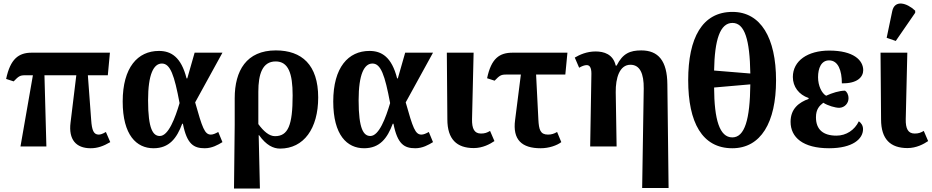

<svg xmlns="http://www.w3.org/2000/svg" viewBox="-20 -837 5326 1097"><path d="M97 0H245L234 -407H416L383 -136C371 -40 414 10 498 10C537 10 571 -2 610 -25L585 -83C565 -71 553 -68 544 -68C515 -68 505 -93 501 -151L482 -407H596L608 -536H161C86 -536 39 -500 15 -386L58 -372C86 -401 94 -407 123 -407H168Z M857 10C947 10 990 -47 1021 -130H1025C1048 -13 1087 10 1150 10C1191 10 1225 -9 1251 -25L1227 -83C1211 -74 1197 -68 1185 -68C1149 -68 1136 -107 1095 -252L1251 -536H1092L1050 -389H1046C1015 -512 957 -546 888 -546C767 -546 681 -452 681 -257C681 -65 760 10 857 10ZM893 -60C855 -60 826 -98 826 -264C826 -413 858 -474 905 -474C953 -474 976 -408 1006 -248C981 -164 943 -60 893 -60Z M1317 240H1465L1458 -65H1460C1501 -7 1542 12 1580 12C1716 12 1798 -103 1798 -280C1798 -467 1704 -549 1556 -549C1388 -549 1321 -433 1321 -276V-124ZM1551 -59C1518 -59 1486 -87 1456 -128V-313C1456 -413 1479 -486 1555 -486C1628 -486 1652 -417 1652 -292C1652 -121 1626 -59 1551 -59Z M2060 10C2150 10 2193 -47 2224 -130H2228C2251 -13 2290 10 2353 10C2394 10 2428 -9 2454 -25L2430 -83C2414 -74 2400 -68 2388 -68C2352 -68 2339 -107 2298 -252L2454 -536H2295L2253 -389H2249C2218 -512 2160 -546 2091 -546C1970 -546 1884 -452 1884 -257C1884 -65 1963 10 2060 10ZM2096 -60C2058 -60 2029 -98 2029 -264C2029 -413 2061 -474 2108 -474C2156 -474 2179 -408 2209 -248C2184 -164 2146 -60 2096 -60Z M2687 9C2738 9 2780 -14 2805 -31L2780 -89C2763 -79 2750 -74 2728 -74C2690 -74 2676 -102 2677 -156L2686 -536H2533L2536 -155C2536 -41 2590 9 2687 9Z M3069 10C3117 10 3162 -6 3187 -25L3163 -83C3146 -73 3131 -68 3111 -68C3067 -68 3059 -96 3056 -154L3043 -411H3210L3222 -536H2909C2834 -536 2787 -504 2763 -390L2806 -376C2834 -405 2842 -411 2871 -411H2956L2923 -151C2908 -38 2962 10 3069 10Z M3649 237H3800L3793 -355C3792 -490 3741 -549 3644 -549C3580 -549 3538 -532 3503 -462H3498C3483 -528 3430 -543 3383 -543C3332 -543 3291 -524 3264 -508L3289 -450C3304 -459 3320 -465 3332 -465C3348 -465 3359 -453 3359 -416L3352 0H3503L3498 -310C3497 -392 3520 -467 3582 -467C3636 -467 3659 -417 3658 -331Z M4164 10C4327 10 4414 -137 4414 -378C4414 -620 4327 -769 4165 -769C3992 -769 3912 -620 3912 -379C3912 -137 3992 10 4164 10ZM4267 -417 4060 -434C4063 -610 4094 -706 4165 -706C4235 -706 4264 -610 4267 -417ZM4164 -52C4091 -52 4061 -154 4060 -337L4267 -355C4265 -154 4235 -52 4164 -52Z M4717 10C4853 10 4911 -44 4911 -99C4911 -120 4900 -135 4887 -144C4863 -94 4815 -62 4759 -62C4683 -62 4642 -97 4642 -167C4642 -213 4662 -233 4684 -250C4710 -233 4753 -221 4775 -221C4807 -222 4828 -248 4828 -275C4828 -298 4818 -313 4808 -319C4777 -319 4734 -306 4700 -290C4675 -304 4654 -347 4654 -396C4654 -447 4672 -492 4717 -492C4769 -492 4790 -434 4790 -361C4878 -359 4912 -397 4912 -436C4912 -492 4858 -548 4718 -548C4595 -548 4510 -490 4510 -397C4510 -342 4544 -296 4600 -277V-272C4546 -252 4497 -217 4497 -141C4497 -52 4568 10 4717 10Z M5098 -603 5209 -764V-776C5160 -822 5092 -839 5078 -774L5046 -621ZM5165 9C5216 9 5258 -14 5283 -31L5258 -89C5241 -79 5228 -74 5206 -74C5168 -74 5154 -102 5155 -156L5164 -536H5011L5014 -155C5014 -41 5068 9 5165 9Z"/></svg>

Font: Noto Serif SemiCondensed
Style: Bold
Weight: 700
Width: 4
Designer: Monotype Design Team
Foundry: Monotype Imaging Inc.
Version: Version 2.015